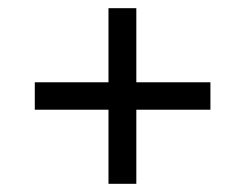

<svg xmlns="http://www.w3.org/2000/svg" viewBox="-20 -592 599 469"><path d="M245 -143V-324H65V-391H245V-572H313V-391H494V-324H313V-143Z"/></svg>

Font: Noto Serif Toto SemiBold
Style: Regular
Weight: 600
Designer: Monotype Design Team
Foundry: Monotype Imaging Inc.
Version: Version 2.001; ttfautohint (v1.8.4.7-5d5b)